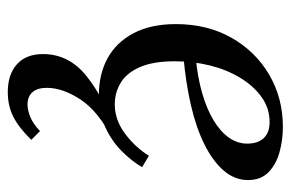

<svg xmlns="http://www.w3.org/2000/svg" viewBox="-150 -366 765 506"><g transform="rotate(90 233.0 -112.5)"><path d="M335 -39 346 -26Q273 11 242 58Q211 105 211 147Q211 172 222.5 185Q234 198 255 198Q269 198 287 191Q305 184 325 165L348 188Q317 220 288 235Q259 250 222 250Q176 250 149 226Q122 202 122 157Q122 89 180 42.5Q238 -4 335 -39ZM231 10Q175 10 133 -13Q91 -36 67 -81.5Q43 -127 43 -193Q43 -276 79 -339.5Q115 -403 176.5 -439Q238 -475 314 -475Q349 -475 381 -466Q413 -457 433.5 -437Q454 -417 454 -383Q454 -348 429 -319Q404 -290 359.5 -268Q315 -246 256 -232.5Q197 -219 129 -213V-245Q182 -250 224 -262Q266 -274 296 -292Q326 -310 342 -332.5Q358 -355 358 -381Q358 -409 343.5 -424.5Q329 -440 301 -440Q265 -440 235.5 -419Q206 -398 184.5 -362.5Q163 -327 152 -282.5Q141 -238 141 -190Q141 -134 156 -99Q171 -64 197 -48Q223 -32 255 -32Q295 -32 331 -58.5Q367 -85 390 -122L420 -104Q404 -76 377 -49.5Q350 -23 313.5 -6.5Q277 10 231 10Z"/></g></svg>

Font: Brygada 1918 Medium
Style: Italic
Weight: 500
Italic angle: -8°
Designer: Mateusz Machalski | Borys Kosmynka | Przemek Hoffer
Foundry: NIEPODLEGLA 2018
Version: Version 3.006